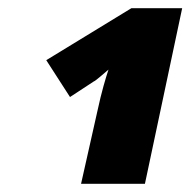

<svg xmlns="http://www.w3.org/2000/svg" viewBox="-20 -864 465 469"><path d="M178 -415H334L425 -844H301L93 -717L151 -627L209 -665C213 -666 232 -683 245 -694C239 -676 228 -640 218 -593Z"/></svg>

Font: Noto Sans UI Black
Style: Italic
Weight: 900
Italic angle: -372°
Designer: Monotype Design Team
Foundry: Monotype Imaging Inc.
Version: Version 1.901